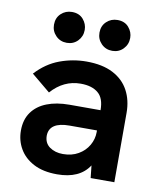

<svg xmlns="http://www.w3.org/2000/svg" viewBox="-81 -771 706 846"><g transform="rotate(10 272.0 -348.0)"><path d="M231.5 9.5Q168.5 9.5 126.2 -12.8Q84 -35 62.8 -71.8Q41.5 -108.5 41.5 -153Q41.5 -202 65.2 -235.2Q89 -268.5 131.8 -285.2Q174.5 -302 232.5 -302H371.5Q371.5 -355.5 344.5 -378Q317 -402 265.5 -402Q189.5 -402 134 -339.5L50 -409Q96.5 -459.5 154.5 -481Q212.5 -502.5 274 -502.5Q345.5 -502.5 392.8 -478Q440 -453.5 463.2 -410.2Q486.5 -367 486.5 -310.5V0H380.5L374.5 -55.5Q332.5 9.5 231.5 9.5ZM241.5 -83Q281 -83 310.2 -100Q339.5 -117 355.5 -144.8Q371.5 -172.5 371.5 -204V-211.5H249Q159 -211.5 157.5 -151Q157.5 -117.5 181.8 -100.2Q206 -83 241.5 -83ZM173 -568.5Q143.5 -568.5 123.8 -588.8Q104 -609 104 -638Q104 -668.5 124.2 -687.5Q144.5 -706.5 173 -706.5Q205.5 -706.5 223.5 -685.5Q241.5 -664.5 241.5 -638Q241.5 -609 222 -588.8Q202.5 -568.5 173 -568.5ZM376.5 -568.5Q347 -568.5 327.2 -588.8Q307.5 -609 307.5 -638Q307.5 -668.5 327.8 -687.5Q348 -706.5 376.5 -706.5Q409 -706.5 427 -685.5Q445 -664.5 445 -638Q445 -609 425.5 -588.8Q406 -568.5 376.5 -568.5Z"/></g></svg>

Font: Acari Sans Neue
Style: Bold
Weight: 700
Designer: Alfredo Marco Pradil (font), Cristiano Sobral (main changes)
Foundry: Hanken Design Co. (font), Cristiano Sobral (main changes)
Version: Version 2.459;March 19, 2022;FontCreator 14.0.0.2808 64-bit;